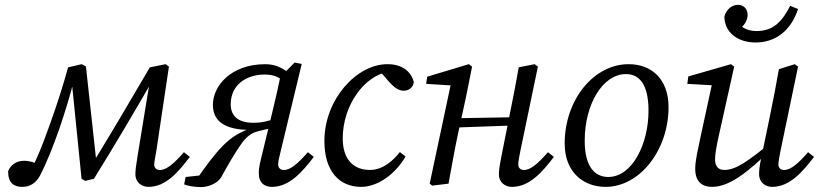

<svg xmlns="http://www.w3.org/2000/svg" viewBox="-20 -749 3340 783"><path d="M70.6 13.1C98 13.1 125.1 1.7 144.2 -34.8C167.1 -78.7 195.9 -149.3 222.7 -225.8C245.6 -293.6 267.5 -364.3 282.6 -426.3L271.7 -425.3L312.6 -19.7L327.5 -11.6L363 -19.7C449.1 -158.8 533.2 -301 615.3 -444L595 -443.1L541.1 -113.1C534.2 -72.4 532.2 -53.3 532.2 -38.8C532.2 -4.4 558.4 13.1 585.9 13.1C657 13.1 708.3 -49.1 754.1 -109.2L730 -128.3C688.2 -80.4 658.5 -55.6 631.7 -55.6C619.8 -55.6 608.9 -63.5 608.9 -77.5C608.9 -89.5 613.8 -110.4 617.8 -135.3L668.9 -477.2L655.7 -487.3L591 -474.2C510.4 -335.9 429.7 -199.4 347 -64.9L374.1 -78.9L330.4 -478.2L313.4 -487.3L257.6 -474.2C238.4 -404 213.4 -324.8 182.4 -238.9C149.7 -147.6 130.7 -101.5 107.8 -59.3L114.8 -39.2L149.1 -72.8L123.2 -83.9C105.2 -92 87.1 -93.3 77.6 -93.3C48.4 -93.3 23 -77.1 13 -50.5C13 -2.2 37.4 13.1 70.6 13.1Z M731 2.9C743.2 9 775.5 14 799.7 14C833.4 14 869.5 -3.9 882.6 -27.4C910.3 -77.2 935.2 -121.1 961.9 -159.1C981.9 -188.3 1002 -206.2 1034.2 -214.3L1102.2 -230.2L1109.3 -267.2C1071.5 -254.3 1047.5 -248.3 1012.6 -248.3C949.8 -248.3 920.9 -277.4 920.9 -323.5C920.9 -404.3 985.8 -445 1059.4 -445C1096.9 -445 1113.9 -434.2 1130.9 -423.3L1127.6 -458.4C1115.6 -397.5 1101.6 -335.7 1086.6 -274.9L1046.7 -111C1033.8 -59.6 1035.7 -53.1 1035.7 -38.8C1035.7 -5.2 1056.9 13.1 1089.3 13.1C1160.6 13.1 1213.8 -49.1 1259.7 -109.2L1235.5 -128.3C1193.7 -80.4 1164 -55.6 1137.2 -55.6C1125.3 -55.6 1114.4 -63.5 1114.4 -77.5C1114.4 -89.5 1117.3 -104.4 1125.3 -135.1L1210.4 -488L1181.6 -494.1L1147.1 -459.2C1124.4 -475.3 1098.1 -487.2 1061.7 -487.2C921.7 -487.2 848.2 -398.6 848.2 -321.4C848.1 -259.4 890.3 -218.1 1004.9 -219.3L1006.9 -227.3C960 -211.2 925.7 -191.4 890.6 -156.3C861.3 -127 826.5 -83 775.8 -9.3L830 -37.2L737.1 -27.2L731 2.9Z M1452.5 13.1C1521.5 13.1 1593.8 -40.6 1633.9 -110.8L1610.8 -128.9C1583.5 -94.6 1542.3 -55.9 1488.6 -55.9C1422.7 -55.9 1377.7 -97.7 1377.7 -184.5C1377.7 -320.6 1466.7 -440.5 1563.9 -456.2L1521.7 -467.1L1566.7 -415.4C1584.7 -395.2 1603.7 -379 1626 -379C1644.5 -379 1663.8 -389.4 1667.7 -413.8C1656.6 -457.2 1621.2 -487.3 1559.9 -487.3C1433.8 -487.3 1302.9 -343.1 1302.9 -174C1302.9 -49.2 1365.1 13.1 1452.5 13.1Z M1742.4 8 1809.1 0C1822.2 -71 1834.2 -140.1 1849.2 -210.1L1880.2 -352.2L1905.2 -477.2L1892 -487.3L1722.1 -436.2L1718 -407L1838.2 -399.6L1820.3 -414L1732.3 -0.1L1742.4 8ZM1809.7 -227.9 2093.6 -238V-271.2L1809.7 -266.3V-227.9ZM2068.4 13.1C2139.7 13.1 2192.9 -49.1 2238.8 -109.2L2214.6 -128.3C2172.8 -80.4 2143.1 -55.6 2116.3 -55.6C2104.4 -55.6 2093.5 -63.5 2093.5 -77.5C2093.5 -89.5 2097.4 -110.3 2102.4 -135.1L2173.6 -477.2L2160.4 -487.3L2095.5 -474.6C2084.6 -411 2071.7 -346.4 2058.8 -282.8L2024.7 -110.8C2016.7 -70.1 2014.6 -52.7 2014.6 -38.3C2014.6 -4.1 2040.6 13.1 2068.4 13.1Z M2449.6 13.1C2590.2 13.1 2706.4 -138.1 2706.4 -311.9C2706.4 -425.4 2638.1 -487.3 2543.7 -487.3C2402 -487.3 2282.8 -343 2282.8 -163.3C2282.8 -48.9 2357.1 13.1 2449.6 13.1ZM2460.6 -27.3C2405.1 -27.3 2364.5 -69.8 2364.5 -175.3C2364.5 -323.9 2438 -446.9 2532.6 -446.9C2587.1 -446.9 2624.7 -405.4 2624.7 -297.1C2624.7 -162.9 2559 -27.3 2460.6 -27.3Z M2883.7 13.1C2955.7 13.1 3030.9 -47.7 3129.3 -143.6L3129.1 -171.7C3030.3 -91.5 2981.6 -55.9 2934 -55.9C2910.1 -55.9 2896.1 -69.8 2896.1 -98.8C2896.1 -120.7 2902 -153.4 2911 -194L2974.1 -477.2L2961 -487.3L2787 -437.2L2782.9 -407L2894.5 -400.7L2887.2 -422.9L2836 -186.4C2828.1 -146.6 2815.2 -97 2815.2 -60.2C2815.2 -5.2 2846.4 13.1 2883.7 13.1ZM3129.3 13.1C3200.6 13.1 3253.9 -49.1 3299.7 -109.2L3275.5 -128.3C3233.7 -80.4 3204 -55.6 3177.2 -55.6C3165.3 -55.6 3154.4 -63.5 3154.4 -77.5C3154.4 -89.5 3158.3 -110.3 3163.3 -135.1L3234.5 -477.2L3221.3 -487.3L3156.4 -466.8C3145.5 -403.1 3132.6 -338.5 3119.7 -274.9L3085.7 -111C3076.8 -70.4 3075.7 -53.3 3075.7 -39C3075.7 -4.4 3101.9 13.1 3129.3 13.1ZM3061.2 -575.7C3141.7 -575.7 3205.5 -623.1 3234.6 -712.2L3202.4 -725.3C3170.3 -662.2 3134.2 -622.3 3065.2 -622.3C3027.3 -622.3 2993.4 -638.3 2967.3 -682.8L2978.6 -619.6C3008.7 -634.5 3028.9 -661.5 3028.9 -687.9C3028.9 -716 3008.8 -729.3 2990.4 -729.3C2958.4 -729.3 2940.2 -703.5 2934.1 -682.1C2934.1 -616 2989.8 -575.7 3061.2 -575.7Z"/></svg>

Font: Source Serif Variable
Style: Italic
Weight: 389
Italic angle: -12°
Designer: Frank Grießhammer
Foundry: Adobe Systems Incorporated
Version: Version 3.001;hotconv 1.0.111;makeotfexe 2.5.65597